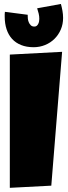

<svg xmlns="http://www.w3.org/2000/svg" viewBox="-20 -945 337 954"><path d="M288.6 -687.5 234.9 -22.5 28.8 -11.7V-673.8ZM293.5 -856Q293.5 -824.7 282 -798.1Q270.5 -771.5 250.7 -752Q231 -732.4 204.1 -721.4Q177.2 -710.4 147 -710.4Q111.8 -710.4 85 -721.2Q58.1 -731.9 40 -751.7Q22 -771.5 12.7 -799.6Q3.4 -827.6 3.4 -862.8V-863.8Q3.4 -863.8 3.4 -863.8Q3.4 -863.8 3.4 -863.8Q3.4 -863.8 3.4 -863.8Q3.4 -863.8 3.4 -863.8Q3.4 -863.8 3.4 -863.8Q3.4 -863.8 3.4 -863.8V-864.7Q3.4 -864.7 3.4 -864.7Q3.4 -864.7 3.4 -864.7Q3.4 -864.7 3.4 -864.7Q3.4 -864.7 3.4 -864.7Q3.4 -864.7 3.4 -864.7Q3.4 -864.7 3.4 -864.7V-866.7Q3.4 -866.7 3.4 -866.7Q3.4 -866.7 3.4 -866.7Q3.4 -866.7 3.4 -866.7Q3.4 -866.7 3.4 -866.7Q3.4 -866.7 3.4 -866.7Q3.4 -866.7 3.4 -866.7V-868.7Q3.4 -868.7 3.4 -868.7Q3.4 -868.7 3.4 -868.7Q3.4 -868.7 3.4 -868.7Q3.4 -868.7 3.4 -868.7Q3.4 -868.7 3.4 -868.7Q3.4 -868.7 3.4 -868.7V-875Q3.4 -880.9 4.4 -886.2L117.7 -871.6V-871.1Q117.7 -871.1 117.7 -871.1Q117.7 -871.1 117.7 -871.1Q117.7 -871.1 117.7 -871.1Q117.7 -871.1 117.7 -870.6Q117.7 -870.6 117.7 -870.6Q117.7 -870.6 117.7 -870.6Q117.7 -870.6 117.7 -870.6Q117.7 -870.6 117.7 -870.1Q117.7 -870.1 117.7 -870.1Q117.7 -870.1 117.7 -870.1Q117.7 -870.1 117.7 -870.1Q117.7 -870.1 117.7 -870.1Q117.7 -870.1 117.7 -870.1Q117.7 -870.1 117.7 -869.6Q117.7 -869.6 117.7 -869.6Q117.7 -869.6 117.7 -869.6V-869.1Q117.7 -869.1 117.7 -869.1Q117.7 -869.1 117.7 -869.1Q117.7 -869.1 117.7 -869.1Q117.7 -869.1 117.7 -869.1V-867.2Q117.7 -867.2 117.7 -867.2Q117.7 -867.2 117.7 -866.7Q117.7 -866.7 117.7 -866.7Q117.7 -866.7 117.7 -866.7Q117.7 -866.7 117.7 -866.7Q117.7 -866.7 117.7 -866.7Q117.7 -866.7 117.7 -866.7Q117.7 -866.7 117.7 -866.2Q117.7 -866.2 117.7 -866.2Q117.7 -866.2 117.7 -866.2Q117.7 -866.2 117.7 -866.2Q117.7 -866.2 117.7 -866.2Q117.7 -860.4 118.4 -852.1Q119.1 -843.8 122.8 -834.7Q126.5 -825.7 133.1 -819.3Q139.6 -813 150.9 -813Q157.7 -813 162.4 -816.7Q167 -820.3 169.9 -826.2Q172.9 -832 174.1 -838.6Q175.3 -845.2 175.3 -851.1Q175.3 -865.2 172.1 -877.9Q168.9 -890.6 164.6 -903.8L282.7 -925.3Q287.1 -909.2 290.3 -891.4Q293.5 -873.5 293.5 -856Z"/></svg>

Font: Luckiest Guy
Style: Regular
Weight: 400
Designer: Astigmatic (AOETI)
Foundry: Astigmatic (AOETI)
Version: Version 1.000